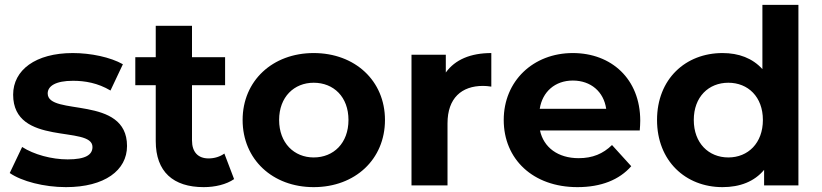

<svg xmlns="http://www.w3.org/2000/svg" viewBox="-20 -762 3376 789"><path d="M251 7C410 7 502 -62 502 -162C502 -373 176 -283 176 -378C176 -408 208 -430 280 -430C329 -430 382 -421 434 -390L485 -498C434 -527 353 -544 279 -544C126 -544 34 -474 34 -373C34 -158 360 -249 360 -158C360 -126 332 -107 258 -107C192 -107 119 -127 71 -158L20 -51C69 -17 161 7 251 7Z M905 -527H769V-656H620V-527H536V-412H620V-182C620 -56 692 7 817 7C864 7 910 -4 942 -26L902 -131C884 -118 861 -111 837 -111C794 -111 769 -137 769 -185V-412H905Z M1269 7C1439 7 1562 -107 1562 -269C1562 -430 1439 -544 1269 -544C1100 -544 977 -430 977 -269C977 -107 1100 7 1269 7ZM1269 -115C1189 -115 1127 -174 1127 -269C1127 -364 1189 -422 1269 -422C1351 -422 1412 -364 1412 -269C1412 -174 1351 -115 1269 -115Z M1819 -255C1819 -359 1877 -409 1965 -409C1976 -409 1986 -408 1999 -406V-544C1914 -544 1850 -517 1812 -464V-537H1671V0H1819Z M2198 -315C2209 -385 2261 -431 2334 -431C2408 -431 2461 -385 2471 -315ZM2353 7C2450 7 2525 -23 2574 -79L2495 -166C2458 -130 2415 -112 2358 -112C2273 -112 2214 -156 2199 -226H2609C2610 -238 2611 -255 2611 -266C2611 -438 2492 -544 2334 -544C2171 -544 2050 -429 2050 -269C2050 -108 2170 7 2353 7Z M2973 -115C2892 -115 2831 -174 2831 -269C2831 -364 2892 -422 2973 -422C3054 -422 3115 -364 3115 -269C3115 -174 3054 -115 2973 -115ZM3261 -742H3113V-478C3072 -523 3016 -544 2949 -544C2797 -544 2680 -437 2680 -269C2680 -101 2797 7 2949 7C3021 7 3080 -16 3120 -64V0H3261Z"/></svg>

Font: Montserrat-Alt1
Style: Bold
Weight: 700
Designer: Differentunic
Foundry: Differentunic
Version: Version 7.222